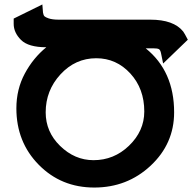

<svg xmlns="http://www.w3.org/2000/svg" viewBox="-20 -821 881 870"><path d="M633.8 -315.9Q633.8 -418.9 570.8 -487.8Q507.3 -557.1 416 -557.1Q321.3 -557.1 253.9 -483.9Q187 -411.1 187 -312Q187 -223.6 252 -160.2Q318.4 -95.2 403.8 -95.2Q496.1 -95.2 564 -160.2Q633.8 -227.1 633.8 -315.9ZM54.2 -330.1Q54.2 -416.5 92.3 -487.5Q130.4 -558.6 189.9 -606.9Q108.4 -606.9 75.2 -640.1Q42 -673.3 42 -712.9V-736.8L171.9 -800.8L174.8 -764.2Q176.8 -752 181.4 -747.3Q186 -742.7 200.2 -737.8Q217.3 -731.9 246.1 -731.9H661.1Q767.1 -731.9 810.1 -678.2Q815.4 -671.4 831.1 -641.1L719.2 -533.2L710 -578.1Q707 -594.2 700.4 -598.1Q693.8 -602.1 673.8 -602.1H640.1Q769 -498.5 769 -312Q769 -169.4 662.1 -69.8Q556.2 28.8 407.2 28.8Q257.3 28.8 155.8 -74.2Q54.2 -177.2 54.2 -330.1Z"/></svg>

Font: Miedinger*
Style: Bold
Weight: 700
Version: Version 001.000